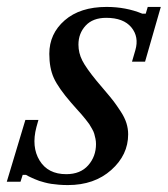

<svg xmlns="http://www.w3.org/2000/svg" viewBox="-32 -530 489 560"><path d="M391.1 -350.1H353L362.8 -383.8Q374 -422.4 351.1 -450.2Q328.1 -478 277.8 -478Q238.8 -478 217.8 -455.3Q196.8 -432.6 196.8 -399.9Q196.8 -375.5 208 -353.5Q219.2 -331.5 250 -293.9Q255.9 -286.6 273.7 -265.9Q291.5 -245.1 299.8 -234.1Q308.1 -223.1 319.8 -205.3Q331.5 -187.5 336.7 -171.1Q341.8 -154.8 341.8 -138.2Q341.8 -78.1 292.5 -34.2Q243.2 9.8 166 9.8Q152.8 9.8 140.1 8.8Q127.4 7.8 117.9 6.3Q108.4 4.9 98.4 2.2Q88.4 -0.5 82.5 -2.4Q76.7 -4.4 68.8 -7.8Q61 -11.2 58.3 -12.5Q55.7 -13.7 49.8 -16.6L43.9 -20H34.2L27.8 0H-12.2L42 -180.2H80.1L74.2 -159.2Q59.1 -101.6 83.5 -61.8Q107.9 -22 161.1 -22Q202.6 -22 225.3 -47.9Q248 -73.7 248 -109.9Q248 -118.2 246.3 -126Q244.6 -133.8 242.9 -139.9Q241.2 -146 236.3 -154.5Q231.4 -163.1 228.3 -168Q225.1 -172.9 217.3 -182.4Q209.5 -191.9 205.6 -196.5Q201.7 -201.2 190.9 -212.9Q180.2 -224.6 175.8 -230Q138.2 -273.4 125 -302.5Q111.8 -331.5 111.8 -373Q111.8 -431.6 156.7 -470.7Q201.7 -509.8 278.8 -509.8Q335 -509.8 382.8 -490.2H393.1L398.9 -509.8H437Z"/></svg>

Font: Happy Times at the IKOB New Game Plus Edition
Style: Italic
Weight: 400
Italic angle: -16°
Designer: Lucas Le Bihan
Foundry: Lucas Le Bihan
Version: Version 1.000;PS 1.0;hotconv 1.0.88;makeotf.lib2.5.647800